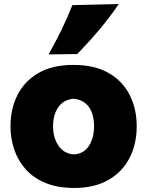

<svg xmlns="http://www.w3.org/2000/svg" viewBox="-20 -911 725 947"><path d="M346.2 16.1Q264.2 16.1 204.6 -8.5Q145 -33.2 106.9 -75.9Q68.8 -118.7 50.3 -173.3Q31.7 -228 31.7 -288.1Q31.7 -374 66.2 -442.4Q100.6 -510.7 169.4 -550.8Q238.3 -590.8 341.3 -590.8Q447.3 -590.8 516.6 -550.5Q585.9 -510.3 620.1 -441.7Q654.3 -373 654.3 -288.1Q654.3 -200.7 618.9 -131.8Q583.5 -63 514.6 -23.4Q445.8 16.1 346.2 16.1ZM344.7 -149.4Q393.6 -152.8 418.7 -191.7Q443.8 -230.5 443.8 -288.1Q443.8 -347.7 418.7 -382.8Q393.6 -418 344.7 -424.3Q294.4 -419.9 268.1 -383.1Q241.7 -346.2 241.7 -288.1Q241.7 -232.4 268.3 -192.6Q294.9 -152.8 344.7 -149.4ZM219.7 -642.6Q253.9 -703.6 283.4 -764.2Q313 -824.7 336.9 -885.7L565.9 -891.1Q522.9 -827.6 470.7 -765.6Q418.5 -703.6 360.8 -644.5Z"/></svg>

Font: Pinar DS4-ExtraBold
Style: Regular
Weight: 800
Designer: Amin Abedi
Version: Version 2.000